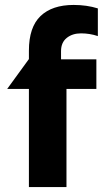

<svg xmlns="http://www.w3.org/2000/svg" viewBox="-20 -757 416 777"><path d="M278 -737Q191 -737 144 -692Q97 -647 97 -552V-518L9 -397H97V0H249V-397H370V-517H227V-550Q227 -585 250 -603.5Q273 -622 308 -622Q343 -622 376 -611V-723Q331 -737 278 -737Z"/></svg>

Font: Geom
Style: Bold
Weight: 700
Version: Version 1.102